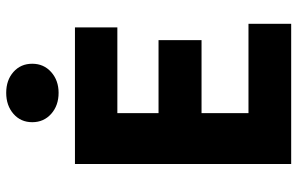

<svg xmlns="http://www.w3.org/2000/svg" viewBox="-194 -788 981 634"><g transform="rotate(-90 297.0 -470.5)"><path d="M73 -714H524V-574H241V-438H482V-296H241V-141H536V0H73ZM211 -855Q211 -893 238.5 -917Q266 -941 308 -941Q350 -941 377 -917Q404 -893 404 -855Q404 -817 376.5 -792.5Q349 -768 308 -768Q266 -768 238.5 -792.5Q211 -817 211 -855Z"/></g></svg>

Font: Nebula Sans Bold
Style: Regular
Weight: 700
Designer: Paul D. Hunt for Adobe (as Source Sans)
Foundry: Nebula Entertainment & Broadcasting LLC
Version: Version 1.010